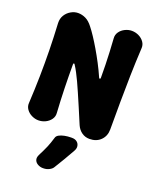

<svg xmlns="http://www.w3.org/2000/svg" viewBox="-174 -791 947 1169"><g transform="rotate(20 300.0 -206.5)"><path d="M455 15Q427 15 405 -0.5Q383 -16 371 -43Q347 -101 327.5 -146Q308 -191 293 -226Q278 -261 265 -288.5Q252 -316 240.5 -338Q229 -360 216 -380Q214 -385 210 -384.5Q206 -384 206 -377Q206 -299 208 -223Q210 -147 215 -66Q217 -43 204 -24.5Q191 -6 169.5 4.5Q148 15 124 15Q102 15 80.5 4.5Q59 -6 46 -24.5Q33 -43 35 -66Q40 -157 41.5 -241Q43 -325 41.5 -408.5Q40 -492 35 -583Q34 -612 47.5 -634Q61 -656 83.5 -669Q106 -682 130 -682Q155 -682 179 -670.5Q203 -659 225 -630Q241 -610 260.5 -580.5Q280 -551 301.5 -514.5Q323 -478 344 -438Q365 -398 383 -357Q385 -351 389.5 -351Q394 -351 394 -359Q394 -402 393 -442.5Q392 -483 390 -524.5Q388 -566 385 -611Q383 -634 396 -652.5Q409 -671 430.5 -681.5Q452 -692 474 -692Q498 -692 519.5 -681.5Q541 -671 554 -652.5Q567 -634 565 -611Q560 -520 558 -433.5Q556 -347 555.5 -260.5Q555 -174 555 -82Q555 -40 527.5 -12.5Q500 15 455 15ZM315 248Q308 261 290.5 270Q273 279 253 279H249Q233 279 217.5 271Q202 263 196 248Q190 233 200 212Q220 173 231.5 146Q243 119 254 82Q257 69 271.5 61Q286 53 306.5 49Q327 45 347 45H354Q374 45 386.5 55Q399 65 401.5 81Q404 97 394 114Q372 153 355 182Q338 211 315 248Z"/></g></svg>

Font: Winky Sans
Style: Bold
Weight: 700
Designer: Simon Atzbach
Foundry: typofactur
Version: Version 1.205